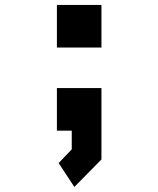

<svg xmlns="http://www.w3.org/2000/svg" viewBox="-20 -553 640 776"><path d="M210 -361H390V-533H210ZM210 -197V-25H270V50.5L217 106L280.5 202.5L390 91.5V-197Z"/></svg>

Font: Kode
Style: Regular
Weight: 400
Monospace: yes
Designer: Isa Ozler
Foundry: Kadena LLC
Version: Version 1.000;gftools[0.9.28]